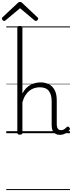

<svg xmlns="http://www.w3.org/2000/svg" viewBox="-64 -1361 735 1962"><path d="M548 17Q528 17 512 10.5Q496 4 485.5 -8Q475 -20 469.5 -38.5Q464 -57 464 -82V-326Q464 -393 435.5 -431Q407 -469 343 -469Q315 -469 288.5 -461Q262 -453 238.5 -435.5Q215 -418 196 -388.5Q177 -359 165 -315V-4Q165 6 158.5 10.5Q152 15 138 15Q125 15 119 10.5Q113 6 113 -4V-1077Q113 -1087 119 -1091.5Q125 -1096 138 -1096Q152 -1096 158.5 -1091.5Q165 -1087 165 -1077V-405Q182 -438 203 -459.5Q224 -481 248.5 -494Q273 -507 299 -513Q325 -519 350 -519Q398 -519 435.5 -500Q473 -481 494.5 -440.5Q516 -400 516 -334V-94Q516 -74 520.5 -60Q525 -46 534.5 -38.5Q544 -31 558 -31Q569 -31 578.5 -34Q588 -37 598 -44.5Q608 -52 618 -62Q624 -68 630.5 -67.5Q637 -67 643 -60Q649 -54 650.5 -47.5Q652 -41 647 -34Q636 -19 619.5 -7Q603 5 585 11Q567 17 548 17ZM-22 -1147Q-29 -1147 -36.5 -1154.5Q-44 -1162 -44 -1170Q-44 -1173 -43 -1176.5Q-42 -1180 -39 -1184L115 -1328Q121 -1334 126.5 -1337.5Q132 -1341 141 -1341Q150 -1341 155 -1337.5Q160 -1334 166 -1328L321 -1182Q324 -1179 325 -1176Q326 -1173 326 -1170Q326 -1162 318.5 -1154.5Q311 -1147 303 -1147Q298 -1147 294.5 -1149Q291 -1151 286 -1155L141 -1277L-5 -1155Q-9 -1151 -13 -1149Q-17 -1147 -22 -1147ZM0 571H651V581H0ZM0 -20H651V0H0ZM0 -505H651V-500H0ZM0 -1091H651V-1081H0Z"/></svg>

Font: Playwrite PT Guides
Style: Regular
Weight: 400
Designer: Veronika Burian, José Scaglione
Foundry: TypeTogether
Version: Version 1.003